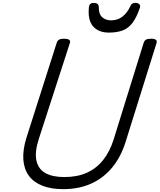

<svg xmlns="http://www.w3.org/2000/svg" viewBox="-20 -1310 1121 1349"><path d="M424 19Q339 19 278 -5Q217 -29 183 -75Q149 -121 144 -188.5Q139 -256 166 -343L379 -1011Q384 -1025 395.5 -1031.5Q407 -1038 431 -1038Q454 -1038 465 -1031Q476 -1024 471 -1008L252 -332Q223 -241 236 -181.5Q249 -122 299 -94Q349 -66 432 -66Q522 -66 589.5 -96Q657 -126 704.5 -185.5Q752 -245 779 -332L990 -1011Q995 -1025 1006.5 -1031.5Q1018 -1038 1041 -1038Q1089 -1038 1080 -1008L865 -321Q831 -209 768.5 -133.5Q706 -58 619.5 -19.5Q533 19 424 19ZM745 -1081Q671 -1081 633 -1126Q595 -1171 605 -1262Q607 -1277 616 -1283.5Q625 -1290 640 -1290Q655 -1290 664.5 -1282.5Q674 -1275 674 -1262Q673 -1212 697.5 -1189.5Q722 -1167 760 -1167Q807 -1167 840.5 -1193.5Q874 -1220 892 -1260Q900 -1278 909 -1284Q918 -1290 932 -1290Q949 -1290 958.5 -1280.5Q968 -1271 963 -1256Q940 -1188 911 -1149.5Q882 -1111 841.5 -1096Q801 -1081 745 -1081Z"/></svg>

Font: Playwrite IN
Style: Regular
Weight: 400
Designer: Veronika Burian, José Scaglione
Foundry: TypeTogether
Version: Version 1.002